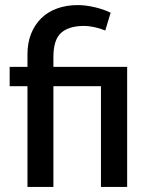

<svg xmlns="http://www.w3.org/2000/svg" viewBox="-20 -735 583 755"><path d="M377 0V-396H190V0H88V-396H18V-472H88V-522Q88 -566 102 -601.5Q116 -637 141.5 -662.5Q167 -688 204 -701.5Q241 -715 286 -715Q317 -715 353 -706.5Q389 -698 415 -685L394 -615Q375 -623 352.5 -628Q330 -633 310 -633Q251 -633 220.5 -606Q190 -579 190 -511V-472H480V0Z"/></svg>

Font: Ek Mukta Medium
Style: Regular
Weight: 500
Designer: Girish Dalvi and Yashodeep Gholap
Foundry: Ek Type
Version: Version 2.538;PS 1.002;hotconv 16.6.51;makeotf.lib2.5.65220;